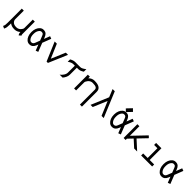

<svg xmlns="http://www.w3.org/2000/svg" viewBox="533 -2728 4934 4934"><g transform="rotate(45 3000.5 -260.5)"><path d="M494.6 43.9Q463.4 10.3 463.4 -48.3V-50.8Q393.6 12.2 306.6 12.2H294.4Q199.2 12.2 136.7 -38.1V12.2Q136.7 72.8 130.9 107.4Q125 142.1 104.5 185.5L38.1 154.3Q55.2 119.1 59.3 92.5Q63.5 65.9 63.5 12.2V-500H136.7V-193.8Q136.7 -138.2 177.5 -99.6Q218.3 -61 294.4 -61H306.6Q339.4 -61 369.9 -75.4Q400.4 -89.8 420.2 -110.6Q439.9 -131.3 451.7 -153.8Q463.4 -176.3 463.4 -193.8V-500H536.6V-48.3Q536.6 -17.6 549.3 -4.9Z M977.5 -250.5 931.2 -368.7Q916.5 -407.2 900.9 -423.1Q885.3 -439 851.6 -439H842.3Q803.2 -439 770 -387Q736.8 -335 736.8 -258.3V-241.7Q736.8 -164.6 770 -112.8Q803.2 -61 842.3 -61H851.6Q876 -61 895.8 -75.4Q915.5 -89.8 931.2 -130.9ZM999.5 -104.5Q954.6 12.2 851.6 12.2H842.3Q792.5 12.2 751 -22.7Q709.5 -57.6 686.5 -115.7Q663.6 -173.8 663.6 -241.7V-258.3Q663.6 -326.2 687 -384.5Q710.4 -442.9 751.7 -477.5Q793 -512.2 842.3 -512.2H851.6Q883.3 -512.2 908.2 -502.9Q933.1 -493.7 950.2 -475.8Q967.3 -458 978.3 -439.5Q989.3 -420.9 999.5 -395L1016.6 -351.6L1079.1 -513.2L1147.5 -486.8L1056.2 -250.5L1148.9 -13.2L1080.6 12.2L1017.1 -149.4Z M1476.6 12.2 1258.3 -500H1337.9L1501 -117.7L1664.1 -500H1743.7L1525.4 12.2Z M2004.4 -500H2192.4Q2222.7 -500 2261.5 -521.2Q2300.3 -542.5 2336.9 -573.2V-481.4Q2255.9 -426.8 2192.4 -426.8H2137.7V-174.8Q2137.7 -127.4 2116.2 -78.6Q2094.7 -29.8 2059.1 12.2H1951.7Q1994.6 -18.6 2029.5 -71.3Q2064.5 -124 2064.5 -174.8V-426.8H2004.4Q1944.3 -426.8 1863.8 -367.7V-455.1Q1941.4 -500 2004.4 -500Z M2537.1 0H2463.9V-500H2537.1V-442.4Q2606.9 -512.2 2694.8 -512.2H2707Q2937 -512.2 2937 -351.1V188H2863.8V-351.1Q2863.8 -372.1 2856.9 -387.2Q2850.1 -402.3 2833 -414.6Q2815.9 -426.8 2784.7 -432.9Q2753.4 -439 2707 -439H2694.8Q2662.1 -439 2631.3 -422.4Q2600.6 -405.8 2580.8 -382.1Q2561 -358.4 2549.1 -333.7Q2537.1 -309.1 2537.1 -291.5Z M3541 0H3461.9L3301.3 -381.8L3140.6 0H3061.5L3261.7 -476.1L3175.3 -688.5H3254.4Z M3978 -250.5 3931.6 -368.7Q3917 -407.2 3901.4 -423.1Q3885.7 -439 3852.1 -439H3842.8Q3803.7 -439 3770.5 -387Q3737.3 -335 3737.3 -258.3V-241.7Q3737.3 -164.6 3770.5 -112.8Q3803.7 -61 3842.8 -61H3852.1Q3876.5 -61 3896.2 -75.4Q3916 -89.8 3931.6 -130.9ZM4000 -104.5Q3955.1 12.2 3852.1 12.2H3842.8Q3793 12.2 3751.5 -22.7Q3710 -57.6 3687 -115.7Q3664.1 -173.8 3664.1 -241.7V-258.3Q3664.1 -326.2 3687.5 -384.5Q3710.9 -442.9 3752.2 -477.5Q3793.5 -512.2 3842.8 -512.2H3852.1Q3883.8 -512.2 3908.7 -502.9Q3933.6 -493.7 3950.7 -475.8Q3967.8 -458 3978.8 -439.5Q3989.7 -420.9 4000 -395L4017.1 -351.6L4079.6 -513.2L4147.9 -486.8L4056.6 -250.5L4149.4 -13.2L4081.1 12.2L4017.6 -149.4ZM3835 -510.7 3766.6 -576.7 3892.6 -709.5 3960.9 -643.6Z M4457.5 -172.4 4337.4 -46.9V0H4264.2V-500H4337.4V-152.8L4674.3 -504.4L4727.1 -453.6L4508.3 -225.1L4755.9 0H4647Z M4944.8 -500H5138.2V-73.2H5300.8V0H4900.9V-73.2H5064.9V-426.8H4944.8Z M5778.3 -250.5 5731.9 -368.7Q5717.3 -407.2 5701.7 -423.1Q5686 -439 5652.3 -439H5643.1Q5604 -439 5570.8 -387Q5537.6 -335 5537.6 -258.3V-241.7Q5537.6 -164.6 5570.8 -112.8Q5604 -61 5643.1 -61H5652.3Q5676.8 -61 5696.5 -75.4Q5716.3 -89.8 5731.9 -130.9ZM5800.3 -104.5Q5755.4 12.2 5652.3 12.2H5643.1Q5593.3 12.2 5551.8 -22.7Q5510.3 -57.6 5487.3 -115.7Q5464.4 -173.8 5464.4 -241.7V-258.3Q5464.4 -326.2 5487.8 -384.5Q5511.2 -442.9 5552.5 -477.5Q5593.8 -512.2 5643.1 -512.2H5652.3Q5684.1 -512.2 5709 -502.9Q5733.9 -493.7 5751 -475.8Q5768.1 -458 5779.1 -439.5Q5790 -420.9 5800.3 -395L5817.4 -351.6L5879.9 -513.2L5948.2 -486.8L5856.9 -250.5L5949.7 -13.2L5881.3 12.2L5817.9 -149.4Z"/></g></svg>

Font: Anka/Coder
Style: Regular
Weight: 400
Monospace: yes
Version: Version 001.100